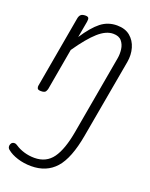

<svg xmlns="http://www.w3.org/2000/svg" viewBox="-170 -598 870 1114"><g transform="rotate(20 265.0 -41.0)"><path d="M164.5 428.5Q119.5 428.5 79.8 416Q40 403.5 15 382.5Q6 375.5 5.2 364.5Q4.5 353.5 12 343Q19 336 29 336Q39 336 49 343.5Q71 358.5 101.8 367.8Q132.5 377 165.5 377Q238.5 377 278 322.2Q317.5 267.5 337.5 152L423 -333Q427.5 -359 423.8 -387.5Q420 -416 403.2 -436.2Q386.5 -456.5 351 -456.5Q306.5 -456.5 259 -414.2Q211.5 -372 150.5 -283.5L105.5 -27.5Q104.5 -21.5 98.8 -10.8Q93 0 69.5 0Q50.5 0 47 -8.8Q43.5 -17.5 45 -24.5L123 -467Q126 -484.5 135 -492.5Q144 -500.5 163.5 -500.5Q178 -500.5 182.2 -493.5Q186.5 -486.5 183.5 -469.5L165.5 -369Q213.5 -442 256.5 -475.8Q299.5 -509.5 355.5 -509.5Q405.5 -509.5 436.5 -483.8Q467.5 -458 479.2 -417Q491 -376 483 -330.5L396.5 156Q370.5 303.5 314.5 366Q258.5 428.5 164.5 428.5Z"/></g></svg>

Font: Edu AU VIC WA NT Hand
Style: Regular
Weight: 400
Designer: Tina and Corey Anderson, Eben Sorkin, Mirko Velimirovic
Foundry: Google for Education
Version: Version 1.001